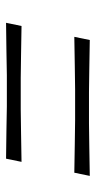

<svg xmlns="http://www.w3.org/2000/svg" viewBox="130 -598 302 602"><g transform="rotate(90 281.0 -297.0)"><path d="M95.5 -379 105.5 -427.5Q150 -426.5 195.5 -426Q241 -425.5 268.5 -425H366.5Q394 -425.5 440.5 -426Q487 -426.5 531.5 -427.5L521.5 -379Q477 -380 431 -380.5Q385 -381 357.5 -381.5H259.5Q232 -381 186 -380.5Q140 -380 95.5 -379ZM51.5 -165 61.5 -213.5Q106 -212.5 151.5 -212Q197 -211.5 224.5 -211H322.5Q350 -211.5 396.5 -212Q443 -212.5 487.5 -213.5L477.5 -165Q433 -165.5 387 -166.2Q341 -167 313.5 -167.5H215.5Q188 -167 142 -166.2Q96 -165.5 51.5 -165Z"/></g></svg>

Font: Commissioner Loud ExtraLight
Style: Italic
Weight: 200
Italic angle: -12°
Designer: Kostas Bartsokas
Foundry: Kostas Bartsokas
Version: Version 1.000; ttfautohint (v1.8.3)